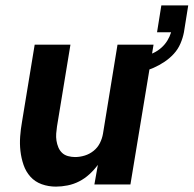

<svg xmlns="http://www.w3.org/2000/svg" viewBox="-20 -686 720 714"><path d="M188 8Q160 8 135 -1Q110 -10 93 -29Q76 -48 67.5 -73Q59 -98 56 -124.5Q53 -151 55 -178.5Q57 -206 62 -234L109 -520H242L192 -216Q190 -203 189 -189.5Q188 -176 190 -163Q192 -150 197 -138Q202 -126 211 -117.5Q220 -109 233 -105.5Q246 -102 259 -102Q277 -102 295 -107.5Q313 -113 328 -125Q343 -137 351.5 -154Q360 -171 363 -189L417 -520H551L465 0H331L344 -73Q330 -54 312.5 -38Q295 -22 274.5 -11.5Q254 -1 231.5 3.5Q209 8 188 8ZM466 -410 456 -462Q472 -464 488.5 -467.5Q505 -471 520.5 -476.5Q536 -482 551.5 -489.5Q567 -497 580 -508.5Q593 -520 602 -534.5Q611 -549 616 -565V-566H564L580 -666H680L664 -566Q660 -545 651 -524Q642 -503 626.5 -486Q611 -469 591.5 -456Q572 -443 551.5 -434Q531 -425 509.5 -419Q488 -413 466 -410Z"/></svg>

Font: Iosevka SS04 XBd Ex Obl
Style: Regular
Weight: 800
Width: 7
Italic angle: -9°
Monospace: yes
Designer: Belleve Invis
Foundry: Belleve Invis
Version: Version 19.0.0; ttfautohint (v1.8.4)